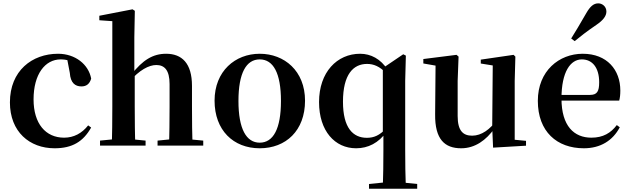

<svg xmlns="http://www.w3.org/2000/svg" viewBox="-20 -875 3785 1154"><path d="M308.1 16.2C415.1 16.2 480.4 -24.3 527.8 -108.4L509.9 -121.4C472.4 -73.9 423.7 -47.5 365.2 -47.5C254.4 -47.5 181.7 -131.7 181.7 -277.6C181.7 -429.2 251 -518 344.6 -518C380 -518 411.3 -508.7 449.7 -486.3L381.8 -530.1L399.6 -436.8C403.7 -376.1 432.2 -355.6 469.4 -355.6C499.3 -355.6 518.6 -370.4 528 -402.4C512.5 -488.1 432 -551.9 329 -551.9C172.7 -551.9 39.6 -449.7 39.6 -259.7C39.6 -82.8 157.9 16.2 308.1 16.2Z M581.2 0H855V-29.9L750.6 -40.2H686.8L581.2 -29.9ZM652.1 0H793.6C790.8 -50.2 789.8 -165.6 789.8 -234.8V-429.3L787.4 -442.8V-650.9L790.4 -810L776.6 -819L577 -780.3V-753.3L655.1 -747.8V-234.8C655.1 -165.6 654.1 -50.2 652.1 0ZM927 0H1201.6V-29.9L1093.2 -40.2H1030.9L927 -29.9ZM995.5 0H1137.2C1134.9 -50.2 1133.9 -162.8 1133.9 -234.8V-358.8C1133.9 -495.1 1073 -551.9 978.5 -551.9C899.3 -551.9 838.1 -514.9 769.3 -426.7H728.3L757.2 -384.1C818.1 -454.5 875.1 -484.2 919.5 -484.2C968.1 -484.2 999.2 -454.1 999.2 -369.8V-234.8C999.2 -162.8 998.2 -50.2 995.5 0Z M1541 16.2C1698.7 16.2 1813.4 -90.2 1813.4 -269.8C1813.4 -449.1 1689 -551.9 1541 -551.9C1393.7 -551.9 1269.6 -447.6 1269.6 -269.8C1269.6 -92.4 1382.5 16.2 1541 16.2ZM1541 -17.5C1460.3 -17.5 1413.2 -100.3 1413.2 -268.1C1413.2 -436.6 1460.3 -518 1541 -518C1622.2 -518 1668.7 -436.6 1668.7 -268.1C1668.7 -100.3 1622.2 -17.5 1541 -17.5Z M2197.9 259.3H2487.5V230.8L2383.1 220.1H2304.2L2197.9 230.8ZM2120.4 16.2C2192.2 16.2 2255.8 -15.5 2304.4 -84H2311.6L2298 -100.1C2260.9 -61.9 2228.3 -46.7 2185.1 -46.7C2101.7 -46.7 2041.4 -105.8 2041.4 -263.8C2041.4 -427.5 2103.4 -490.8 2186 -490.8C2226.4 -490.8 2261.9 -475.5 2299.7 -436.8L2315.8 -452.6L2310 -455.5C2268.3 -521.1 2208.3 -551.9 2144.6 -551.9C2005.4 -551.9 1897.6 -440.8 1897.6 -261.6C1897.6 -87.4 1992.9 16.2 2120.4 16.2ZM2280.7 259.3H2419.4C2416.4 181.4 2415.4 103.2 2415.4 25V-388.8L2419.4 -540.7L2403.6 -548.8L2281 -465.8V-80.5L2284.4 -68.1V25C2284.4 103.2 2283.4 181.4 2280.7 259.3Z M2751.7 16.2C2835.9 16.2 2902.2 -33 2952 -103H2999.2L2965.6 -153.8C2926.2 -98 2874.5 -59.5 2817.8 -59.5C2763.4 -59.5 2730.7 -88.6 2730.7 -177.8V-388.7L2736.2 -534.8L2724 -545.4L2524.4 -520.2V-493.5L2628 -475.4L2598 -497.7L2595.3 -187.9C2593.6 -37 2653.3 16.2 2751.7 16.2ZM2943.6 12.4 3141.6 0.7V-28.5L3073.6 -35V-388.7L3077.6 -534.8L3066.9 -545.4L2869.7 -516.6V-493.2L2941.6 -481.6L2938.4 -111.9V-109.4Z M3489.2 16.2C3588.4 16.2 3662.6 -29.4 3705.1 -109.9L3687.2 -123.2C3651.5 -75.9 3605.1 -47.5 3534.4 -47.5C3430.6 -47.5 3354.7 -117.3 3354.7 -282.7C3354.7 -444.8 3409.5 -518 3477.1 -518C3540.5 -518 3581.3 -468.1 3581.3 -380.4C3581.3 -325.7 3568.6 -304.6 3526.4 -304.6H3271.1V-270.2H3701.7C3706.4 -288.1 3708.4 -306.2 3708.4 -330.9C3708.4 -454.7 3628.8 -551.9 3482.4 -551.9C3340.3 -551.9 3212.6 -448.8 3212.6 -268.8C3212.6 -83.9 3327.3 16.2 3489.2 16.2ZM3413.1 -643.7 3434 -627.8C3469.3 -656.7 3504.7 -684.8 3564.6 -725.6C3605.9 -753.6 3624.7 -779.2 3624.7 -805.7C3624.7 -836.1 3599.7 -854.8 3576.2 -854.8C3547.8 -854.8 3527.1 -836.8 3503 -794.7C3464.4 -726.8 3438.9 -685.5 3413.1 -643.7Z"/></svg>

Font: Source Han Serif CN VF
Style: Regular
Weight: 250
Designer: Ryoko NISHIZUKA 西塚涼子 (kana & ideographs); Frank Grießhammer (Latin, Greek & Cyrillic); Wenlong ZHANG 张文龙 (bopomofo); San
Foundry: Adobe
Version: Version 2.002;hotconv 1.1.0;makeotfexe 2.6.0